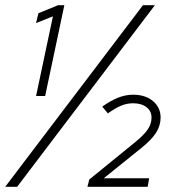

<svg xmlns="http://www.w3.org/2000/svg" viewBox="-36 -720 667 740"><path d="M103 -350 168 -657 103 -631 112 -669 188 -700H212L138 -350ZM-16 0 515 -700H561L30 0ZM301 0 308 -28 486 -173Q520 -201 534 -222Q548 -243 548 -267Q548 -292 528.5 -307Q509 -322 477 -322Q454 -322 431.5 -313Q409 -304 380 -283L358 -309Q390 -332 419 -343.5Q448 -355 477 -355Q524 -355 553.5 -330.5Q583 -306 583 -267Q583 -236 565.5 -208.5Q548 -181 508 -149L364 -33H539L533 0Z"/></svg>

Font: Red Hat Display VF
Style: Italic
Weight: 300
Italic angle: -12°
Designer: Pentagram, MCKL
Foundry: Pentagram, MCKL
Version: Version 1.023